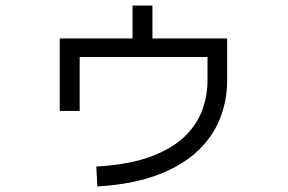

<svg xmlns="http://www.w3.org/2000/svg" viewBox="-20 -644 1040 694"><path d="M332 30 328 -42Q449 -49 527.5 -79Q606 -109 650 -153Q694 -197 712 -248.5Q730 -300 730 -351V-438H268V-243H196V-505H459V-624H531V-505H801V-351Q801 -283 776.5 -218.5Q752 -154 697.5 -101Q643 -48 553 -13Q463 22 332 30Z"/></svg>

Font: Murecho
Style: Regular
Weight: 400
Designer: Neil Summerour
Foundry: Positype
Version: Version 1.010; ttfautohint (v1.8.3)